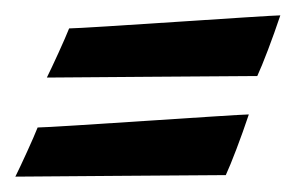

<svg xmlns="http://www.w3.org/2000/svg" viewBox="-29 -422 399 250"><path d="M295 -273C281 -273 39 -256 20 -256C15 -243 -2 -206 -9 -192C5 -192 237 -194 265 -194C272 -209 285 -243 295 -273ZM336 -402C322 -402 80 -385 61 -385C56 -372 39 -335 32 -321C46 -321 278 -323 306 -323C313 -338 326 -372 336 -402Z"/></svg>

Font: Yesteryear
Style: Regular
Weight: 400
Designer: Astigmatic (AOETI)
Foundry: Astigmatic (AOETI)
Version: Version 1.000